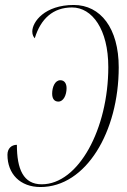

<svg xmlns="http://www.w3.org/2000/svg" viewBox="-20 -744 510 773"><path d="M277 -724C160 -724 110 -656 110 -617C110 -604 115 -595 120 -590C144 -669 194 -714 270 -714C351 -714 416 -626 416 -474C416 -225 296 -2 148 -2C74 -2 48 -63 48 -161C26 -161 10 -146 10 -121C10 -44 61 9 143 9C326 9 458 -213 458 -473C458 -630 385 -724 277 -724ZM215 -335C236 -335 248 -362 248 -389C248 -407 240 -421 223 -421C201 -421 190 -393 190 -367C190 -345 200 -335 215 -335Z"/></svg>

Font: Noto Serif Display ExtraCondensed ExtraLight
Style: Italic
Weight: 200
Width: 2
Italic angle: -12°
Designer: Monotype Design Team
Foundry: Monotype Imaging Inc.
Version: Version 2.009